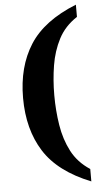

<svg xmlns="http://www.w3.org/2000/svg" viewBox="-61 -809 522 986"><g transform="rotate(-5 200.5 -316.5)"><path d="M369 139Q201 72 129 -42Q57 -156 57 -318Q57 -479 129 -592Q201 -705 369 -772V-709Q306 -668 274 -606.5Q242 -545 230 -471Q218 -397 218 -318Q218 -239 230 -164Q242 -89 274 -27.5Q306 34 369 75Z"/></g></svg>

Font: Noto Serif
Style: Bold
Weight: 700
Designer: Monotype Design Team
Foundry: Monotype Imaging Inc.
Version: Version 2.014